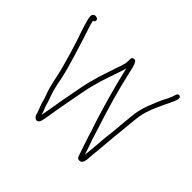

<svg xmlns="http://www.w3.org/2000/svg" viewBox="-152 -862 1092 1092"><g transform="rotate(45 394.0 -316.0)"><path d="M82 -634 75 -636C62.2 -639.8 50 -627 50 -616C50 -608 51.7 -598 55 -586C66.2 -543.8 81.1 -499.5 96 -458C113.3 -404 129.9 -349 145 -291.5C157.7 -243.2 164.3 -200.1 177 -155.5C185 -127.6 197.6 -101.9 203 -75C206.1 -61.4 216.7 -39.6 220 -28L225 -14C229 0 231.3 10.6 243 18C258.7 29.4 271.7 12.2 274 2C276.7 -7.3 279.7 -21.7 283 -41C294.9 -124.3 311.1 -197.7 326 -281C334.5 -327 343.9 -357.3 355 -397C363 -424.3 373 -449.4 380.5 -473.5C388.6 -499.6 398.6 -522.3 405 -548L407 -540C430 -438.7 460.1 -333.9 489.5 -237C502.6 -193.8 514.4 -165.8 526 -124C537.2 -88.6 549.4 -54.7 561 -20C566.3 -4.1 569.1 12.1 588 11C618.7 9.1 613.3 -38.7 617 -70.5C623.2 -122.8 626.1 -180.2 632 -233C636.7 -264.8 644.7 -379.5 651 -411.5C661.9 -466.7 678.9 -501.5 699 -545C704.6 -559.6 717.6 -580.7 722 -594C726.8 -603.5 750.6 -647.5 728.5 -653.5C714.6 -657.3 711 -643.9 708 -635C701 -607 684.1 -582.8 673 -557L661 -529C646.3 -490.7 633.3 -465.4 623.5 -416.5C617 -383.9 608.8 -270.3 605 -236C595.5 -171.7 594.1 -98.9 585 -35C577.7 -57 571.2 -79.8 563 -101C551 -132.2 541.1 -169.6 530.5 -201.5C494.3 -310.2 460.2 -430.5 434 -546C428.4 -571.8 423.6 -596.1 413 -612C405.4 -623.3 383 -618.9 383 -604V-588C383 -582 382.7 -577 382 -573L380 -561C376.8 -549.9 373.6 -541 370 -529L362 -507C356.5 -488.6 350.7 -469.9 343 -449C332.7 -421 322.5 -385.7 314 -353C303.5 -316.3 293.6 -254.7 285.5 -215C272.4 -150.4 264.2 -88.2 251 -22L246 -37C243.4 -47.4 232.3 -69.4 230 -81C225.8 -97.9 219.2 -115.8 213 -132.5C200.8 -165.5 191.9 -204.6 185 -244C164.6 -337.8 133.3 -427.6 107 -514C97.8 -544.2 84.9 -576.5 79 -606C93.6 -608.9 96.6 -628.2 82 -634Z"/></g></svg>

Font: HoneyBee
Style: XLit
Weight: 200
Foundry: Cannot Into Space Fonts
Version: Version 0.89